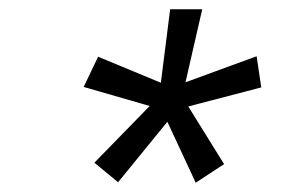

<svg xmlns="http://www.w3.org/2000/svg" viewBox="-20 -720 615 413"><path d="M532 -599 379 -543 415 -700H346L326 -542L191 -598L160 -533L302 -492L183 -370L234 -328L340 -458L401 -327L462 -367L385 -491L542 -532Z"/></svg>

Font: Jost
Style: Italic
Weight: 400
Italic angle: -5°
Version: Version 3.710